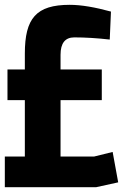

<svg xmlns="http://www.w3.org/2000/svg" viewBox="-20 -776 570 796"><path d="M0 0H379L470 -20L447 -146L370 -127H231V-361H402V-488H231V-549C231 -597 250 -621 288 -621C333 -621 382 -618 435 -612L440 -728C374 -746 317 -756 269 -756C130 -756 83 -700 83 -554V-488H11V-361H83V-127H0Z"/></svg>

Font: All Genders v4
Style: Bold
Weight: 700
Designer: Rassam Alawdi
Foundry: Rassam Art
Version: Version 3.100;FEAKit 1.0